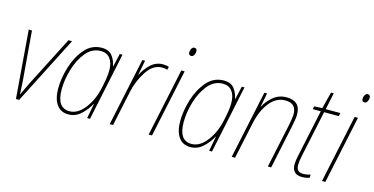

<svg xmlns="http://www.w3.org/2000/svg" viewBox="-73 -1072 2800 1438"><g transform="rotate(15 1326.5 -353.5)"><path d="M96 0H121L390 -527H362L169 -150Q154 -120 142 -94.5Q130 -69 118 -43H116Q115 -72 113.5 -97Q112 -122 110 -152L79 -527H54Z M503 10Q559 10 601 -29Q643 -68 668 -115H670L648 0H670L781 -527H760L737 -426H734Q728 -466 702 -501.5Q676 -537 620 -537Q541 -537 488 -475.5Q435 -414 408 -326Q381 -238 381 -158Q381 -80 412.5 -35Q444 10 503 10ZM506 -15Q408 -15 408 -159Q408 -234 432.5 -316Q457 -398 504 -455Q551 -512 619 -512Q665 -512 690.5 -479Q716 -446 716 -387Q716 -357 710 -320.5Q704 -284 695 -244Q675 -151 622.5 -83Q570 -15 506 -15Z M823 0H849L907 -274Q926 -362 975 -436.5Q1024 -511 1093 -511Q1119 -511 1134 -505L1140 -529Q1121 -536 1093 -536Q1038 -536 997.5 -497Q957 -458 936 -413H934L956 -527H935Z M1280 -651Q1294 -651 1301.5 -665.5Q1309 -680 1309 -693Q1309 -717 1289 -717Q1274 -717 1266.5 -702.5Q1259 -688 1259 -674Q1259 -651 1280 -651ZM1125 0H1151L1263 -527H1237Z M1449 10Q1505 10 1547 -29Q1589 -68 1614 -115H1616L1594 0H1616L1727 -527H1706L1683 -426H1680Q1674 -466 1648 -501.5Q1622 -537 1566 -537Q1487 -537 1434 -475.5Q1381 -414 1354 -326Q1327 -238 1327 -158Q1327 -80 1358.5 -35Q1390 10 1449 10ZM1452 -15Q1354 -15 1354 -159Q1354 -234 1378.5 -316Q1403 -398 1450 -455Q1497 -512 1565 -512Q1611 -512 1636.5 -479Q1662 -446 1662 -387Q1662 -357 1656 -320.5Q1650 -284 1641 -244Q1621 -151 1568.5 -83Q1516 -15 1452 -15Z M1769 0H1795L1855 -281Q1876 -383 1927 -447.5Q1978 -512 2048 -512Q2134 -512 2134 -429Q2134 -410 2130 -387.5Q2126 -365 2122 -342L2049 0H2075L2146 -336Q2151 -360 2155.5 -386.5Q2160 -413 2160 -432Q2160 -537 2052 -537Q1992 -537 1948 -500Q1904 -463 1883 -419H1881L1902 -527H1881Z M2315 10Q2347 10 2374 0V-25Q2349 -15 2317 -15Q2265 -15 2265 -70Q2265 -96 2274 -140L2351 -502H2465L2470 -527H2357L2384 -657H2363L2330 -528L2268 -525L2263 -502H2325L2248 -139Q2238 -96 2238 -68Q2238 10 2315 10Z M2624 -651Q2638 -651 2645.5 -665.5Q2653 -680 2653 -693Q2653 -717 2633 -717Q2618 -717 2610.5 -702.5Q2603 -688 2603 -674Q2603 -651 2624 -651ZM2469 0H2495L2607 -527H2581Z"/></g></svg>

Font: Noto Sans UI SemiCondensed Thin
Style: Italic
Weight: 250
Width: 4
Italic angle: -12°
Designer: Monotype Design Team
Foundry: Monotype Imaging Inc.
Version: Version 1.901